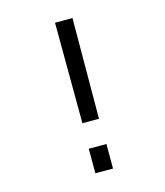

<svg xmlns="http://www.w3.org/2000/svg" viewBox="-106 -780 742 861"><g transform="rotate(-15 265.0 -349.5)"><path d="M230 0V-114H312V0ZM232 -232 230 -699H311L309 -232Z"/></g></svg>

Font: TitilliumText22L Rg
Style: Regular
Weight: 400
Designer: Campivisivi
Foundry: Campivisivi
Version: 1.000